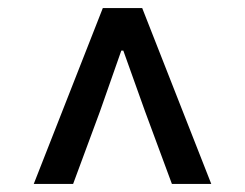

<svg xmlns="http://www.w3.org/2000/svg" viewBox="-20 -752 610 478"><path d="M236 -732 64 -294H162L229 -475L282 -626H287L341 -475L408 -294H506L334 -732Z"/></svg>

Font: コーポレート・ロゴ ver3 Medium
Style: Regular
Weight: 500
Designer: [KANA_main] LOGOTYPE.JP [Source Han Sans] Ryoko NISHIZUKA 西塚涼子 (kana, bopomofo & ideographs); Paul D. Hunt (Latin, Greek
Version: Version 12.001;FEAKit 1.0